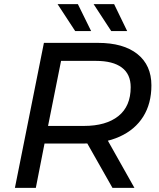

<svg xmlns="http://www.w3.org/2000/svg" viewBox="-20 -907 767 927"><path d="M52 0 192 -700H453Q576 -700 643.5 -646Q711 -592 711 -495Q711 -407 671.5 -344Q632 -281 558 -247.5Q484 -214 382 -214H153L204 -260L153 0ZM523 0 379 -254H486L629 0ZM202 -249 168 -299H385Q492 -299 551.5 -346.5Q611 -394 611 -486Q611 -549 568 -581Q525 -613 444 -613H234L285 -664ZM517 -757 432 -887H531L594 -757ZM343 -757 258 -887H356L420 -757Z"/></svg>

Font: MOST Montserrat Medium
Style: Italic
Weight: 500
Italic angle: -11.3°
Designer: Julieta Ulanovsky
Foundry: Julieta Ulanovsky
Version: Version 8.000;March 11, 2024;FontCreator 15.0.0.2926 64-bit